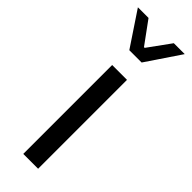

<svg xmlns="http://www.w3.org/2000/svg" viewBox="-248 -728 742 742"><g transform="rotate(45 123.0 -357.0)"><path d="M163.6 -485.8V0H82.5V-485.8ZM53.2 -713.9 120.6 -621.6H124.5L191.4 -713.9H251L156.2 -573.2H88.9L-4.9 -713.9Z"/></g></svg>

Font: Varta
Style: Regular
Weight: 400
Designer: Joana Correia, Viktoriya Grabowska, Eben Sorkin
Foundry: Sorkin Type
Version: Version 1.002; ttfautohint (v1.3) -l 8 -r 24 -G 200 -x 12 -H